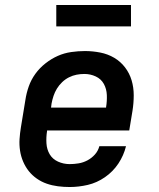

<svg xmlns="http://www.w3.org/2000/svg" viewBox="-20 -743 640 771"><path d="M260 8Q236 8 212.5 5Q189 2 167.5 -5.5Q146 -13 127.5 -26Q109 -39 95.5 -56Q82 -73 73 -94Q64 -115 60.5 -138Q57 -161 58.5 -184.5Q60 -208 64 -232L82 -342Q86 -369 95.5 -396Q105 -423 122 -446.5Q139 -470 162.5 -488.5Q186 -507 212 -518.5Q238 -530 266 -534Q294 -538 321 -538Q352 -538 382.5 -532Q413 -526 438.5 -511Q464 -496 482 -472.5Q500 -449 508.5 -420.5Q517 -392 517 -360.5Q517 -329 512 -298L499 -219H169V-217Q165 -192 166.5 -167.5Q168 -143 179.5 -123.5Q191 -104 213 -94Q235 -84 260 -84Q277 -84 295.5 -87Q314 -90 331 -99Q348 -108 361 -122.5Q374 -137 379 -156H486Q477 -119 455.5 -86.5Q434 -54 401.5 -31.5Q369 -9 332.5 -0.5Q296 8 260 8ZM185 -311H406V-313Q410 -337 409 -361.5Q408 -386 397 -406Q386 -426 364.5 -436Q343 -446 319 -446Q303 -446 287.5 -443Q272 -440 257 -432.5Q242 -425 229.5 -413Q217 -401 208.5 -387Q200 -373 195 -358Q190 -343 187 -327ZM506 -637H206V-723H506Z"/></svg>

Font: Iosevka Curly Slab SmBdExObl
Style: Regular
Weight: 600
Width: 7
Italic angle: -9°
Monospace: yes
Designer: Belleve Invis
Foundry: Belleve Invis
Version: Version 11.1.0; ttfautohint (v1.8.3)